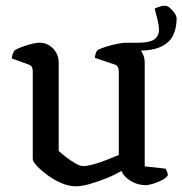

<svg xmlns="http://www.w3.org/2000/svg" viewBox="-20 -650 640 674"><path d="M246 4Q222 4 196 -7Q170 -18 147 -35Q124 -52 109.5 -67.5Q95 -83 95 -92V-400Q95 -408 92 -414.5Q89 -421 79 -424L21 -445Q23 -457 26 -464Q29 -471 32 -474Q48 -483 75.5 -491.5Q103 -500 119 -500Q147 -500 166.5 -479.5Q186 -459 186 -430V-120Q197 -110 212.5 -98Q228 -86 244.5 -76.5Q261 -67 273 -67Q286 -67 308 -73Q330 -79 354 -88.5Q378 -98 397 -106V-400Q397 -408 393.5 -415Q390 -422 381 -424L313 -447Q314 -458 317 -465Q320 -472 322 -474Q333 -480 352 -486Q371 -492 391 -496Q411 -500 421 -500Q449 -500 468.5 -479.5Q488 -459 488 -430V-66L561 -58Q563 -55 566 -48.5Q569 -42 569 -34Q563 -25 548.5 -17.5Q534 -10 517.5 -5Q501 0 490 0Q464 0 439.5 -14.5Q415 -29 406 -50Q385 -37 355.5 -25Q326 -13 296.5 -4.5Q267 4 246 4ZM421 -479V-500H461Q489 -500 505.5 -504.5Q522 -509 530 -519.5Q538 -530 538 -546Q538 -559 533.5 -578.5Q529 -598 523 -620Q534 -625 543 -627.5Q552 -630 560 -630Q567 -630 576 -622.5Q585 -615 592.5 -604.5Q600 -594 600 -585Q600 -552 588 -526.5Q576 -501 546 -486.5Q516 -472 463 -472Q455 -472 443 -474Q431 -476 421 -479Z"/></svg>

Font: Texturina 12pt
Style: Regular
Weight: 400
Designer: Guillermo Torres Carreño
Foundry: Omnibus-Type
Version: Version 1.002